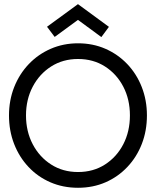

<svg xmlns="http://www.w3.org/2000/svg" viewBox="-20 -877 760 909"><path d="M103.1 -330.5Q103.1 -254.9 134.9 -194.2Q166.6 -133.6 222.2 -98.1Q277.7 -62.6 349.4 -62.6Q421.6 -62.6 477 -98.1Q532.4 -133.6 563.8 -194.2Q595.1 -254.9 595.1 -330.5Q595.1 -406.1 563.8 -466.5Q532.4 -526.9 477 -562.3Q421.6 -597.7 349.4 -597.7Q277.7 -597.7 222.2 -562.3Q166.6 -526.9 134.9 -466.5Q103.1 -406.1 103.1 -330.5ZM22.6 -330.5Q22.6 -402.5 47.2 -464.8Q71.9 -527 116.2 -573.5Q160.5 -620 220.2 -646Q279.9 -672 349.4 -672Q419.8 -672 479.1 -646Q538.4 -620 582.7 -573.5Q626.9 -527 651.2 -464.8Q675.6 -402.5 675.6 -330.5Q675.6 -258 651.5 -195.8Q627.4 -133.5 583.2 -86.8Q539.1 -40 479.8 -14Q420.4 12 349.4 12Q278.3 12 218.5 -14Q158.6 -40 114.8 -86.8Q70.9 -133.5 46.7 -195.8Q22.6 -258 22.6 -330.5ZM238.9 -702.2 202.6 -750.3 349.1 -857.4 495.7 -749.9 459.9 -701.5 349.1 -782.8Z"/></svg>

Font: League Spartan Extralight
Style: Regular
Weight: 200
Foundry: The League of Moveable Type
Version: Version 2.300; ttfautohint (v1.8.3)